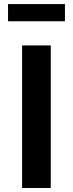

<svg xmlns="http://www.w3.org/2000/svg" viewBox="-20 -935 362 955"><path d="M303 -914.7H20V-829.2H303ZM232.5 0V-709.1H89.9V0Z"/></svg>

Font: Estedad-FD VF
Style: Regular
Weight: 100
Designer: Amin Abedi
Version: Version 7.3